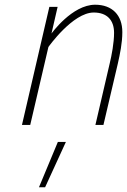

<svg xmlns="http://www.w3.org/2000/svg" viewBox="-20 -529 538 813"><path d="M171 264 259 72H225L145 264ZM185 -330C185 -330 288 -476 377 -476C433 -476 463 -444 463 -390C463 -348 453 -295 444 -258L384 0H418L479 -260C488 -300 498 -347 498 -393C498 -465 455 -509 383 -509C285 -509 198 -387 198 -387L224 -500H189L73 0H108Z"/></svg>

Font: RazerF5 Thin
Style: Italic
Weight: 250
Foundry: Razer Inc.
Version: Version 2